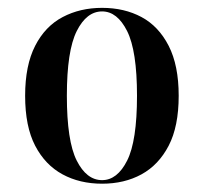

<svg xmlns="http://www.w3.org/2000/svg" viewBox="-20 -447 509 479"><path d="M234.7 11.3Q179 11.3 135.9 -12.1Q92.7 -35.5 67.7 -83.5Q42.7 -131.5 42.7 -208.1Q42.7 -283.9 67.7 -332.7Q92.7 -381.5 136.3 -404.4Q179.8 -427.4 234.7 -427.4Q290.3 -427.4 333.1 -404.4Q375.8 -381.5 400.8 -332.7Q425.8 -283.9 425.8 -208.1Q425.8 -131.5 400.8 -83.5Q375.8 -35.5 333.1 -12.1Q290.3 11.3 234.7 11.3ZM234.7 2.4Q272.6 2.4 297.2 -46.4Q321.8 -95.2 321.8 -208.1Q321.8 -320.2 297.2 -369.4Q272.6 -418.5 234.7 -418.5Q196 -418.5 171.4 -369.4Q146.8 -320.2 146.8 -208.1Q146.8 -95.2 171.4 -46.4Q196 2.4 234.7 2.4Z"/></svg>

Font: Playfair 144pt SemiCondensed SemiBold
Style: Regular
Weight: 600
Width: 4
Designer: Claus Eggers Sørensen
Foundry: Claus Eggers Sørensen
Version: Version 2.203